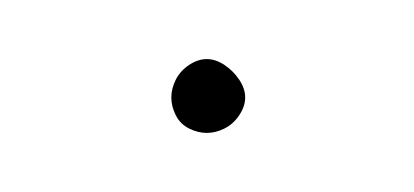

<svg xmlns="http://www.w3.org/2000/svg" viewBox="-20 -233 140 65"><path d="M38 -200Q38 -197 39.5 -194Q41 -191 44 -189.5Q47 -188 50 -188Q53 -188 56 -189.5Q59 -191 61 -194Q63 -197 63 -200Q63 -203 61 -206Q59 -209 56 -211Q53 -213 50 -213Q47 -213 44 -211Q41 -209 39.5 -206Q38 -203 38 -200Z"/></svg>

Font: Linefont Thin
Style: Regular
Weight: 100
Monospace: yes
Version: Version 3.002;gftools[0.9.33]